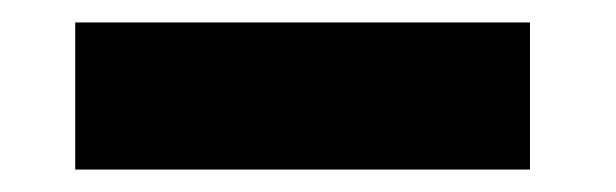

<svg xmlns="http://www.w3.org/2000/svg" viewBox="-20 -781 549 171"><path d="M47 -761H452V-630H47Z"/></svg>

Font: Encode Sans Narrow
Style: Black
Weight: 900
Designer: Pablo Impallari, Andres Torresi
Foundry: Pablo Impallari, Andres Torresi
Version: Version 1.000; ttfautohint (v1.00) -l 8 -r 50 -G 200 -x 14 -